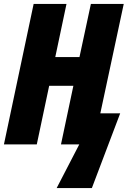

<svg xmlns="http://www.w3.org/2000/svg" viewBox="-25 -734 663 976"><path d="M263 222H442L586 -158H485L604 -714H437L379 -444H256L313 -714H146L-5 0H162L225 -298H348L285 0H378Z"/></svg>

Font: Noto Sans ExtraCondensed Black
Style: Italic
Weight: 900
Width: 2
Italic angle: -12°
Designer: Monotype Design Team
Foundry: Monotype Imaging Inc.
Version: Version 2.013